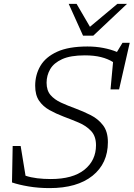

<svg xmlns="http://www.w3.org/2000/svg" viewBox="-20 -955 686 985"><path d="M533.5 -225.5Q533.5 -116.5 454.5 -53.2Q375.5 10 234.5 10Q177.5 10 127 1.5Q76.5 -7 41.5 -19L45 -206H86L111 -53.5Q138 -44.5 170.8 -40.5Q203.5 -36.5 240.5 -36.5Q353.5 -36.5 413 -84.2Q472.5 -132 472.5 -210Q472.5 -256.5 447.2 -283.2Q422 -310 383.5 -326.2Q345 -342.5 306 -357Q266.5 -372 233.5 -390.5Q200.5 -409 180.5 -438.2Q160.5 -467.5 160.5 -515Q160.5 -571 187.2 -616.8Q214 -662.5 273 -689.5Q332 -716.5 428.5 -716.5Q471.5 -716.5 510.2 -709Q549 -701.5 580 -688.5L608.5 -735.5H645.5L591 -496.5H547L560 -636.5Q534 -653 498.5 -662Q463 -671 415 -671Q341.5 -671 298.8 -651.5Q256 -632 237.5 -600Q219 -568 219 -530.5Q219 -491 239.2 -467.5Q259.5 -444 293.2 -428.5Q327 -413 367 -398.5Q407.5 -383.5 445.5 -364.2Q483.5 -345 508.5 -312.5Q533.5 -280 533.5 -225.5ZM631.5 -935 458.5 -772H406L332.5 -935H373L441.5 -817.5L582 -935Z"/></svg>

Font: Newsreader Caption Light
Style: Italic
Weight: 300
Italic angle: -17°
Designer: Hugues Gentile
Foundry: Production Type
Version: Version 1.001